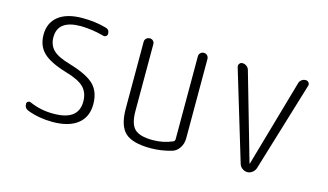

<svg xmlns="http://www.w3.org/2000/svg" viewBox="-69 -739 1638 959"><g transform="rotate(15 750.0 -260.0)"><path d="M246.1 -248Q161.1 -273.4 125.5 -308.1Q89.8 -342.8 89.8 -400.4Q89.8 -461.9 133.3 -496.1Q176.8 -530.3 257.8 -530.3Q323.2 -530.3 378.9 -514.6Q400.4 -509.8 400.4 -487.3Q400.4 -479.5 394 -474.6Q387.7 -469.7 379.9 -471.7Q319.3 -488.3 259.8 -489.3Q140.6 -489.3 140.6 -400.4Q140.6 -361.3 165 -335.9Q189.5 -310.5 253.9 -292Q346.7 -264.6 383.3 -228.5Q419.9 -192.4 419.9 -127.9Q419.9 -61.5 374.5 -25.9Q329.1 9.8 245.1 9.8Q175.8 9.8 116.2 -12.7Q94.7 -20.5 94.7 -43.9Q94.7 -51.8 101.6 -55.7Q108.4 -59.6 115.2 -56.6Q174.8 -30.3 240.2 -31.2Q368.2 -31.2 368.2 -127.9Q368.2 -173.8 341.3 -201.2Q314.5 -228.5 246.1 -248Z M752 9.8Q658.2 9.8 620.1 -25.9Q582 -61.5 582 -150.4V-495.1Q582 -504.9 589.4 -512.2Q596.7 -519.5 608.4 -519.5Q618.2 -519.5 625 -512.7Q631.8 -505.9 631.8 -495.1V-150.4Q631.8 -84 658.2 -58.1Q684.6 -32.2 752 -32.2Q806.6 -32.2 853.5 -52.7Q861.3 -55.7 862.3 -65.4V-494.1Q862.3 -504.9 869.6 -512.2Q877 -519.5 887.2 -519.5Q897.5 -519.5 904.8 -512.2Q912.1 -504.9 912.1 -494.1V-84Q912.1 -56.6 897.9 -34.7Q883.8 -12.7 860.4 -5.9Q806.6 9.8 752 9.8Z M1208 -31.2 1068.4 -494.1Q1065.4 -503.9 1071.3 -511.7Q1077.1 -519.5 1086.9 -519.5Q1098.6 -519.5 1108.4 -512.2Q1118.2 -504.9 1121.1 -494.1L1250 -44.9Q1250 -43.9 1251 -43.9Q1252 -43.9 1252 -44.9L1380.9 -495.1Q1383.8 -505.9 1393.1 -512.7Q1402.3 -519.5 1414.1 -519.5Q1423.8 -519.5 1429.7 -511.7Q1435.5 -503.9 1432.6 -495.1L1292 -31.2Q1287.1 -17.6 1275.4 -8.8Q1263.7 0 1250 0Q1236.3 0 1224.1 -8.8Q1211.9 -17.6 1208 -31.2Z"/></g></svg>

Font: Rounded Mgen+ 1mn light
Style: Regular
Weight: 200
Designer: [Source Han Sans]
Ryoko NISHIZUKA  (kana & ideographs); Paul D. Hunt (Latin, Greek & Cyrillic); Wenlong ZHANG  (bopomofo
Version: Version 1.059.20150602